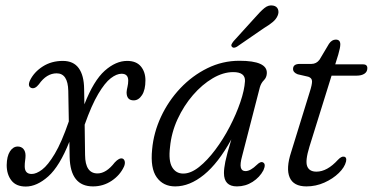

<svg xmlns="http://www.w3.org/2000/svg" viewBox="-20 -674 1365 703"><path d="M288 -348.5 289 -292Q323 -379 363.5 -415Q404 -451 445.5 -451Q479 -451 495.8 -430.8Q512.5 -410.5 512.5 -380Q512.5 -345 500 -325.8Q487.5 -306.5 469.5 -306.5Q443.5 -306.5 443.5 -336Q444 -345 446.8 -356.2Q449.5 -367.5 449.5 -379Q449.5 -404 425 -404Q407 -404 385.5 -387.5Q364 -371 339.8 -330.2Q315.5 -289.5 290 -217.5L291.5 -106.5Q292 -39 337 -39Q369 -39 400 -79Q416.5 -97 428.5 -93.5Q435 -91 436.8 -82.8Q438.5 -74.5 434 -64Q419.5 -32.5 388.8 -12Q358 8.5 320.5 8.5Q237.5 8.5 235 -99L234 -155Q198.5 -65.5 156.8 -28.2Q115 9 74.5 9Q39 9 21.8 -13.2Q4.5 -35.5 4.5 -69.5Q5 -102 16.5 -119.8Q28 -137.5 45 -137.5Q58 -137.5 65.8 -128.5Q73.5 -119.5 73.5 -104.5Q73.5 -96 72 -86.2Q70.5 -76.5 70.5 -65Q70.5 -37 96 -37Q113 -37 134.2 -53Q155.5 -69 180.5 -110.8Q205.5 -152.5 232 -229.5L230 -341.5Q228.5 -405.5 187.5 -405.5Q150.5 -405.5 122.5 -365.5Q108 -347 94.5 -352Q80 -358 90 -380Q105 -410.5 136.8 -430.8Q168.5 -451 210 -451Q249 -451 268.2 -424.5Q287.5 -398 288 -348.5Z M866.5 -102.5Q858.5 -73.5 861.8 -60.5Q865 -47.5 879 -47.5Q897 -47.5 921 -71Q934.5 -84 942.5 -79.5Q955 -74 944.5 -50.5Q931 -25 905 -8.2Q879 8.5 847.5 8.5Q800 8.5 800 -40.5Q800 -57 805 -82Q810 -107 827 -163.5Q779.5 -77 727 -34.2Q674.5 8.5 621.5 8.5Q577.5 8.5 553.8 -24.8Q530 -58 537 -127Q542.5 -188.5 569.5 -246.5Q596.5 -304.5 640.2 -350.8Q684 -397 739.2 -424.2Q794.5 -451.5 856.5 -451.5Q959 -451.5 957 -406Q956.5 -390.5 946.2 -380.2Q936 -370 931.5 -354.5ZM602.5 -135Q596.5 -85.5 610.2 -62Q624 -38.5 651 -38.5Q678.5 -38.5 708.8 -62.5Q739 -86.5 768.2 -125.5Q797.5 -164.5 821.2 -210.2Q845 -256 860 -300Q875 -344 877 -377Q878.5 -410 834 -410Q797 -410 758.5 -387.2Q720 -364.5 686.5 -325.8Q653 -287 630.2 -237.8Q607.5 -188.5 602.5 -135ZM914 -610Q933 -632 948.2 -644.5Q963.5 -657 980.5 -653.5Q993.5 -651 997.8 -640Q1002 -629 996.5 -616.5Q991 -603.5 978.2 -593Q965.5 -582.5 947 -571.5L847.5 -503Q834.5 -495.5 829 -503Q825.5 -507 828.2 -512.5Q831 -518 835.5 -523.5Z M1109 -393 1070 -402Q1053 -408.5 1053 -421.5Q1053 -440 1078 -440H1120.5Q1138.5 -440 1150 -455.5L1184.5 -513.5Q1195 -529 1209.5 -529Q1226 -529 1226 -511.5Q1226 -499.5 1218.5 -474L1207.5 -438.5H1309Q1325 -438.5 1325 -424.5Q1325 -411 1314.2 -404Q1303.5 -397 1285.5 -397H1194L1113 -137Q1097 -85 1104.8 -65.2Q1112.5 -45.5 1138.5 -45.5Q1178 -45.5 1217.5 -89Q1230 -102 1239 -100.5Q1250.5 -99 1247 -82.5Q1242 -61.5 1220.5 -40.5Q1199 -19.5 1167.8 -5.5Q1136.5 8.5 1102 8.5Q1054.5 8.5 1040.5 -24.5Q1026.5 -57.5 1046 -117L1114 -337Q1123 -365 1122.5 -376.8Q1122 -388.5 1109 -393Z"/></svg>

Font: Fraunces 72pt S100 Light
Style: Italic
Weight: 300
Italic angle: -16°
Version: Version 1.000; ttfautohint (v1.8.3)